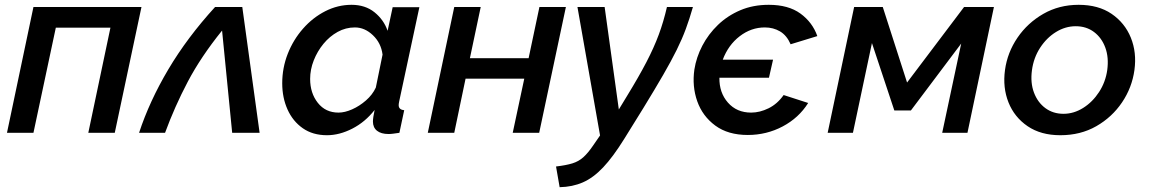

<svg xmlns="http://www.w3.org/2000/svg" viewBox="-20 -552 4774 798"><path d="M9 0 119 -523H568L457 0H347L439 -437H212L119 0Z M558 0Q601 -131 679.5 -263.5Q758 -396 874 -523H987L1059 0H945L903 -425Q815 -316 760.5 -212.5Q706 -109 666 0Z M1339 10Q1280 10 1238.5 -19Q1197 -48 1175 -97Q1153 -146 1153 -206Q1153 -270 1176 -328.5Q1199 -387 1239.5 -433Q1280 -479 1332 -505.5Q1384 -532 1441 -532Q1498 -532 1536.5 -501Q1575 -470 1591 -424L1612 -522H1723L1639 -130Q1638 -125 1637.5 -121.5Q1637 -118 1637 -115Q1637 -96 1660 -94L1640 0Q1626 2 1615 3.5Q1604 5 1595 5Q1564 5 1547 -8.5Q1530 -22 1530 -47Q1530 -62 1537 -95Q1498 -45 1444.5 -17.5Q1391 10 1339 10ZM1387 -84Q1413 -84 1443.5 -97.5Q1474 -111 1501 -134.5Q1528 -158 1542 -188L1570 -325Q1564 -373 1530 -405.5Q1496 -438 1455 -438Q1417 -438 1383.5 -419.5Q1350 -401 1324.5 -370Q1299 -339 1284 -301Q1269 -263 1269 -224Q1269 -165 1301 -124.5Q1333 -84 1387 -84Z M1758 0 1868 -523H1978L1933 -310H2177L2222 -523H2332L2221 0H2111L2159 -225H1915L1868 0Z M2291 140Q2333 135 2359 127Q2385 119 2404.5 101.5Q2424 84 2445 53L2474 11L2380 -523H2493L2552 -97L2586 -153Q2635 -233 2666.5 -293.5Q2698 -354 2718 -408Q2738 -462 2752 -523H2860Q2846 -474 2830.5 -432Q2815 -390 2792.5 -344.5Q2770 -299 2736.5 -241Q2703 -183 2654 -103L2574 26Q2528 100 2487 143.5Q2446 187 2402.5 206Q2359 225 2306 226Z M3088 9Q3006 9 2953 -30Q2900 -69 2878 -131Q2856 -193 2866 -263Q2874 -314 2899 -362Q2924 -410 2964 -448.5Q3004 -487 3057 -509.5Q3110 -532 3175 -532Q3257 -532 3307 -495.5Q3357 -459 3377 -402L3266 -368Q3250 -405 3222 -421.5Q3194 -438 3159 -438Q3102 -438 3054.5 -401.5Q3007 -365 2984 -304H3193L3176 -229H2970Q2969 -167 3005.5 -125.5Q3042 -84 3102 -84Q3138 -84 3174.5 -102Q3211 -120 3237 -157L3339 -124Q3300 -62 3233 -26.5Q3166 9 3088 9Z M3420 0 3530 -523H3649L3750 -209L3987 -523H4111L4001 0H3896L3975 -371L3766 -93H3697L3604 -373L3525 0Z M4387 10Q4306 10 4251 -27.5Q4196 -65 4171.5 -126.5Q4147 -188 4157 -261Q4167 -334 4209 -395.5Q4251 -457 4316.5 -494.5Q4382 -532 4463 -532Q4545 -532 4600 -494.5Q4655 -457 4680 -395.5Q4705 -334 4695 -261Q4685 -188 4643.5 -126.5Q4602 -65 4536.5 -27.5Q4471 10 4387 10ZM4400 -79Q4443 -79 4482 -103.5Q4521 -128 4548 -169.5Q4575 -211 4582 -261Q4589 -313 4574 -354Q4559 -395 4527 -419Q4495 -443 4451 -443Q4408 -443 4369 -419Q4330 -395 4303 -353.5Q4276 -312 4269 -260Q4262 -208 4277.5 -167Q4293 -126 4325 -102.5Q4357 -79 4400 -79Z"/></svg>

Font: Raleway SemiBold
Style: Italic
Weight: 600
Italic angle: -12°
Designer: Matt McInerney, Pablo Impallari, Rodrigo Fuenzalida
Foundry: Matt McInerney, Pablo Impallari, Rodrigo Fuenzalida
Version: Version 4.026